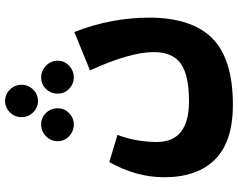

<svg xmlns="http://www.w3.org/2000/svg" viewBox="-108 -544 912 735"><g transform="rotate(-90 347.5 -176.0)"><path d="M372.5 -504.5Q354 -486 329 -486Q304 -486 285.5 -504.5Q267 -523 267 -549Q267 -575 285.5 -593.5Q304 -612 329 -612Q354 -612 372.5 -593.5Q391 -575 391 -549Q391 -523 372.5 -504.5ZM239 -349Q213 -349 194 -367Q175 -385 175 -410Q175 -437 194 -455.5Q213 -474 239 -474Q265 -474 283 -455.5Q301 -437 301 -410Q301 -385 282.5 -367Q264 -349 239 -349ZM357 -410Q357 -437 375 -455.5Q393 -474 419 -474Q445 -474 464 -455.5Q483 -437 483 -410Q483 -385 464 -367Q445 -349 419 -349Q394 -349 375.5 -367Q357 -385 357 -410ZM593 -347Q648 -206 648 -60Q648 102 569 181Q490 260 314 260Q174 260 105.5 192Q37 124 37 -3Q37 -110 95 -213L199 -182Q172 -109 172 -31Q172 92 328 92Q428 92 472 60.5Q516 29 516 -43Q516 -134 446 -287Z"/></g></svg>

Font: FiraGO ExtraBold
Style: Regular
Weight: 800
Designer: bBox Type
Foundry: bBox Type GmbH
Version: Version 1.001;PS 001.001;hotconv 1.0.88;makeotf.lib2.5.64775